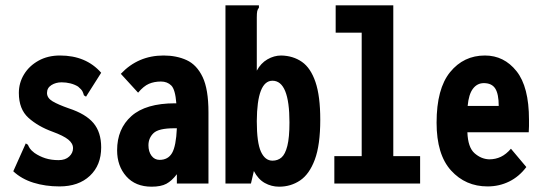

<svg xmlns="http://www.w3.org/2000/svg" viewBox="-20 -691 2040 723"><path d="M204 11Q151 11 106 -3Q61 -17 30 -46L73 -142L77 -151L85 -146Q88 -139 92.5 -132Q97 -125 110 -115Q129 -102 151 -95Q173 -88 201 -88Q226 -88 240.5 -101.5Q255 -115 255 -133Q255 -151 237 -165.5Q219 -180 178 -195Q123 -215 87 -247.5Q51 -280 51 -341Q51 -379 70.5 -411Q90 -443 125 -462.5Q160 -482 206 -482Q304 -482 361 -417L309 -335L304 -327L296 -332Q294 -340 290.5 -347Q287 -354 274 -365Q261 -373 245 -377Q229 -381 212 -381Q190 -381 173.5 -370.5Q157 -360 157 -341Q157 -322 178 -309.5Q199 -297 239 -283Q303 -262 332 -227.5Q361 -193 361 -136Q361 -69 318.5 -29Q276 11 204 11Z M551 12Q490 12 455.5 -27Q421 -66 421 -125Q421 -206 475 -254Q529 -302 639 -302Q642 -302 644 -302Q640 -354 625 -369Q610 -384 586 -384Q561 -384 541 -375.5Q521 -367 500 -342L435 -413Q500 -482 596 -482Q645 -482 683 -464.5Q721 -447 743 -401Q765 -355 765 -268V0H646V-35Q627 -10 606.5 1Q586 12 551 12ZM539 -144Q539 -120 550.5 -104.5Q562 -89 581 -89Q613 -89 628 -115Q643 -141 646 -208Q639 -208 636 -208Q577 -208 558 -189.5Q539 -171 539 -144Z M1031 12Q1002 12 977 -2Q952 -16 936 -47L925 0H829V-671H955V-662Q950 -656 948.5 -648.5Q947 -641 947 -625V-425Q962 -453 987 -467.5Q1012 -482 1039 -482Q1084 -481 1117 -458Q1150 -435 1168 -382Q1186 -329 1186 -240Q1186 -145 1165.5 -90Q1145 -35 1110 -11.5Q1075 12 1031 12ZM1006 -86Q1026 -86 1040 -98Q1054 -110 1062 -141.5Q1070 -173 1070 -230Q1070 -387 1006 -387Q948 -387 947 -235Q947 -154 962.5 -120Q978 -86 1006 -86Z M1239 0V-103H1342V-568H1244V-671H1461V-103H1562V0Z M1816 11Q1733 11 1678.5 -49Q1624 -109 1624 -229Q1624 -357 1675 -419.5Q1726 -482 1806 -482Q1878 -482 1925 -423Q1972 -364 1972 -240Q1972 -229 1972 -216Q1972 -203 1971 -193H1740Q1742 -136 1767 -114Q1792 -92 1822 -91Q1846 -91 1866 -100.5Q1886 -110 1904 -131L1962 -62Q1935 -26 1897.5 -7.5Q1860 11 1816 11ZM1741 -292H1858Q1858 -337 1845 -357.5Q1832 -378 1802 -378Q1777 -378 1761 -357Q1745 -336 1741 -292Z"/></svg>

Font: Inconsolata Condensed Black
Style: Regular
Weight: 900
Width: 3
Monospace: yes
Designer: Raph Levien, Cyreal, Brenton Simpson
Foundry: Raph Levien, Cyreal, Google
Version: Version 3.001; ttfautohint (v1.8.2.53-6de2)